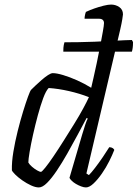

<svg xmlns="http://www.w3.org/2000/svg" viewBox="-20 -820 602 840"><path d="M257 -594Q257 -614 259 -623Q261 -632 262 -635Q288 -635 322.5 -635.5Q357 -636 394.5 -637.5Q432 -639 466.5 -641Q501 -643 525.5 -644Q550 -645 557 -645L562 -636Q562 -621 560.5 -610.5Q559 -600 557 -594ZM150 0Q135 0 115.5 -9Q96 -18 77.5 -31Q59 -44 46.5 -56.5Q34 -69 32 -75Q31 -111 38.5 -156Q46 -201 57.5 -247Q69 -293 81 -332Q93 -371 102.5 -397Q112 -423 116 -427Q122 -433 134.5 -445Q147 -457 162 -470Q177 -483 190 -491.5Q203 -500 211 -500Q228 -500 256.5 -491.5Q285 -483 317.5 -468.5Q350 -454 379 -436Q382 -448 388.5 -477Q395 -506 403 -543Q411 -580 418 -617Q425 -654 430 -682Q435 -710 435 -719Q435 -728 429.5 -733Q424 -738 413 -738H350Q350 -746 352 -755Q354 -764 356 -768Q373 -776 393 -783Q413 -790 433 -795Q453 -800 466 -800Q486 -800 502 -789Q518 -778 518 -757Q518 -754 515 -735.5Q512 -717 506 -691L358 -61L369 -54Q380 -65 396.5 -86.5Q413 -108 430 -133Q447 -158 458 -176Q467 -176 473 -172Q479 -168 480 -164Q472 -143 458 -115Q444 -87 426 -61Q408 -35 389.5 -17.5Q371 0 356 0Q347 0 335 -4.5Q323 -9 312 -15.5Q301 -22 293.5 -29.5Q286 -37 284 -42L340 -233Q347 -256 353.5 -276Q360 -296 364 -301L359 -304Q341 -270 319 -229Q297 -188 274 -147.5Q251 -107 228.5 -73.5Q206 -40 186 -20Q166 0 150 0ZM159 -68Q163 -68 178 -86.5Q193 -105 214 -136Q235 -167 258 -203.5Q281 -240 304 -277Q327 -314 344 -345.5Q361 -377 369 -395Q328 -411 282 -421.5Q236 -432 193 -435Q181 -423 169 -390.5Q157 -358 145.5 -315.5Q134 -273 124.5 -230.5Q115 -188 109.5 -155Q104 -122 104 -109Q109 -100 120 -90.5Q131 -81 142.5 -74.5Q154 -68 159 -68Z"/></svg>

Font: Texturina 12pt ExtraLight
Style: Italic
Weight: 250
Italic angle: -11°
Designer: Guillermo Torres Carreño
Foundry: Omnibus-Type
Version: Version 1.002